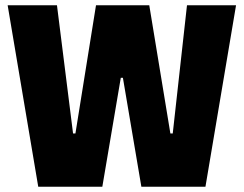

<svg xmlns="http://www.w3.org/2000/svg" viewBox="-20 -708 924 728"><path d="M125 0 9 -688H196L257 -202H266L344 -688H546L626 -202H635L689 -688H875L759 0H516L446 -413H438L368 0Z"/></svg>

Font: Saira Semi Condensed ExtraBold
Style: Regular
Weight: 800
Width: 4
Designer: Hector Gatti with collaboration of the Omnibus-Type team
Foundry: Omnibus-Type
Version: Version 1.001; ttfautohint (v1.8)